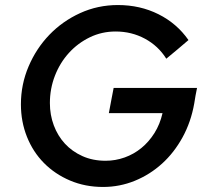

<svg xmlns="http://www.w3.org/2000/svg" viewBox="-20 -730 823 762"><path d="M751 -320Q738 -246 704.5 -185Q671 -124 623 -80.5Q575 -37 515 -12.5Q455 12 389 12Q318 12 258 -13.5Q198 -39 154.5 -83Q111 -127 87 -187Q63 -247 63 -316Q63 -395 93.5 -466.5Q124 -538 176 -592Q228 -646 298 -678Q368 -710 448 -710Q536 -710 609 -673.5Q682 -637 728 -571Q706 -552 684.5 -534Q663 -516 640 -497Q608 -548 555 -576.5Q502 -605 439 -605Q384 -605 336.5 -582Q289 -559 253.5 -520Q218 -481 198 -429.5Q178 -378 178 -321Q178 -274 193.5 -232.5Q209 -191 237.5 -160Q266 -129 307 -110.5Q348 -92 399 -92Q438 -92 474.5 -105Q511 -118 541 -142.5Q571 -167 593 -202Q615 -237 625 -281H412Q417 -307 421.5 -331.5Q426 -356 431 -381H762Q759 -366 756 -350.5Q753 -335 751 -320Z"/></svg>

Font: Rosa Sans Medium
Style: Italic
Weight: 500
Italic angle: -12°
Designer: Pentagram / MCKL
Foundry: Pentagram / MCKL
Version: Version 1.005;September 16, 2019;FontCreator 11.5.0.2425 64-